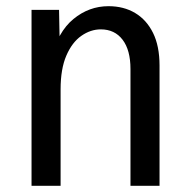

<svg xmlns="http://www.w3.org/2000/svg" viewBox="-20 -601 616 621"><path d="M402 0V-378Q402 -439 376.5 -472.5Q351 -506 306 -506Q273 -506 243 -485Q213 -464 194.5 -421Q176 -378 176 -312V0H82V-569H171L174 -411H145Q167 -498 217.5 -539.5Q268 -581 331 -581Q380 -581 417 -559Q454 -537 475 -494.5Q496 -452 496 -389V0Z"/></svg>

Font: Yaldevi ExtraLight Medium
Style: Regular
Weight: 500
Version: Version 1.100